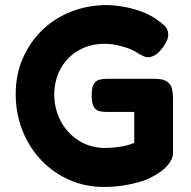

<svg xmlns="http://www.w3.org/2000/svg" viewBox="-20 -721 755 758"><path d="M390 17Q316 17 253 -11Q190 -39 142.5 -89Q95 -139 68.5 -206Q42 -273 42 -351Q42 -425 69 -488.5Q96 -552 144 -599.5Q192 -647 257 -673.5Q322 -700 398 -701Q429 -701 464.5 -695Q500 -689 534 -677Q568 -665 593 -648Q613 -635 628.5 -620.5Q644 -606 644 -586Q645 -576 640 -563.5Q635 -551 626 -538Q610 -515 594.5 -505Q579 -495 564 -495Q556 -495 545 -500Q534 -505 515 -517Q506 -523 487 -530Q468 -537 443.5 -542.5Q419 -548 393 -548Q336 -548 291 -522.5Q246 -497 220.5 -452Q195 -407 194 -348Q195 -288 221 -240.5Q247 -193 292.5 -165Q338 -137 394 -137Q414 -137 434.5 -139Q455 -141 474.5 -145.5Q494 -150 510 -157V-279H403Q386 -279 372.5 -282Q359 -285 350.5 -299Q342 -313 342 -345Q342 -377 351 -390.5Q360 -404 374.5 -407Q389 -410 405 -410H594Q627 -409 641 -398Q655 -387 659 -370.5Q663 -354 663 -335V-117Q663 -93 641 -67.5Q619 -42 581 -23Q557 -10 526.5 -1.5Q496 7 462 12Q428 17 390 17Z"/></svg>

Font: Fredoka SemiBold
Style: Regular
Weight: 600
Designer: Ben Nathan
Foundry: Milena B. Brandão, Ben Nathan
Version: Version 2.001